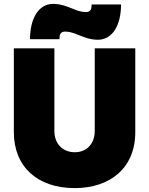

<svg xmlns="http://www.w3.org/2000/svg" viewBox="-20 -948 765 985"><path d="M351 -904C323 -915 292 -928 253 -928C177 -928 134 -852 134 -747H285C285 -765 287 -786 314 -786C338 -786 360 -778 384 -768C412 -757 443 -744 482 -744C558 -744 601 -820 601 -925H450C450 -907 448 -886 421 -886C397 -886 375 -894 351 -904ZM363 17C544 17 674 -85 674 -270V-700H466V-276C466 -211 425 -167 364 -167C301 -167 259 -211 259 -276V-700H51V-270C51 -94 171 17 363 17Z"/></svg>

Font: Fixel Display Black
Style: Regular
Weight: 900
Designer: AlfaBravo + MacPaw
Foundry: Kyrylo Tkachov, Marchela Mozhyna, Serhii Makarenko, Maria Weinstein, Zakhar Kryvoshyya
Version: Version 1.211